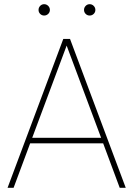

<svg xmlns="http://www.w3.org/2000/svg" viewBox="-20 -897 637 917"><path d="M551.8 0 472.7 -212.4H124L44.9 0H16.1L282.2 -710.9H314.5L580.6 0ZM133.8 -238.8H462.9L298.3 -679.2ZM164.1 -849.6Q164.1 -860.8 171.9 -868.9Q179.7 -877 190.9 -877Q202.1 -877 210.2 -868.9Q218.3 -860.8 218.3 -849.6Q218.3 -838.4 210.2 -830.6Q202.1 -822.8 190.9 -822.8Q179.7 -822.8 171.9 -830.6Q164.1 -838.4 164.1 -849.6ZM381.3 -849.6Q381.3 -860.8 389.2 -868.9Q397 -877 408.2 -877Q419.4 -877 427.5 -868.9Q435.5 -860.8 435.5 -849.6Q435.5 -838.4 427.5 -830.6Q419.4 -822.8 408.2 -822.8Q397 -822.8 389.2 -830.6Q381.3 -838.4 381.3 -849.6Z"/></svg>

Font: Vazirmatn UI Thin
Style: Regular
Weight: 100
Designer: Saber Rastikerdar
Foundry: Saber Rastikerdar
Version: Version 33.003